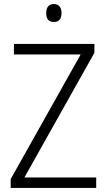

<svg xmlns="http://www.w3.org/2000/svg" viewBox="-20 -932 530 952"><path d="M457 0H33V-44L380 -662H49V-714H448V-670L101 -52H457ZM247 -912Q266 -912 275.5 -900Q285 -888 285 -868Q285 -823 247 -823Q209 -823 209 -868Q209 -888 218.5 -900Q228 -912 247 -912Z"/></svg>

Font: Noto Sans Tamil SemiCondensed Light
Style: Regular
Weight: 300
Width: 4
Designer: Jelle Bosma - Monotype Design Team
Foundry: Monotype Imaging Inc.
Version: Version 2.004; ttfautohint (v1.8.4.7-5d5b)